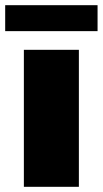

<svg xmlns="http://www.w3.org/2000/svg" viewBox="-32 -720 396 740"><path d="M60 0V-528H272V0ZM-12 -600V-700H344V-600Z"/></svg>

Font: Archivo SemiExpanded Black
Style: Regular
Weight: 900
Width: 6
Designer: Hector Gatti
Foundry: Omnibus-Type
Version: Version 2.001